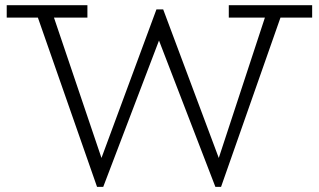

<svg xmlns="http://www.w3.org/2000/svg" viewBox="-20 -706 1228 740"><path d="M1183.1 -686V-638.2H1061L832 14.2H810.1L592.8 -549.8L377.9 14.2H354L126 -638.2H5.9V-686H316.9V-638.2H188L371.1 -97.2L583 -669.9H608.9L823.2 -97.2L1001 -638.2H861.8V-686Z"/></svg>

Font: BioRhyme Light
Style: Regular
Weight: 300
Designer: Aoife Mooney
Foundry: Aoife Mooney Type
Version: Version 1.500;PS 001.500;hotconv 1.0.88;makeotf.lib2.5.64775